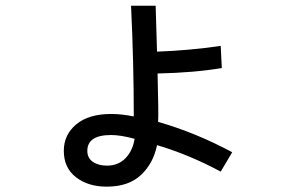

<svg xmlns="http://www.w3.org/2000/svg" viewBox="-20 -623 1040 686"><path d="M292 -84Q292 -58.6 311.5 -44.9Q331.1 -31.2 362.3 -31.2Q402.3 -31.2 428.2 -57.6Q454.1 -84 460.9 -127Q411.1 -140.6 377 -140.6Q292 -140.6 292 -84ZM208 -84Q208 -141.6 252.4 -178.7Q296.9 -215.8 377 -215.8Q414.1 -215.8 458 -207Q458 -398.4 448.2 -602.5H536.1Q538.1 -543 541 -438.5Q653.3 -442.4 768.6 -459L772.5 -379.9Q674.8 -363.3 543 -360.4Q546.9 -210.9 544.9 -187.5Q678.7 -149.4 809.6 -79.1L768.6 -9.8Q656.2 -70.3 541 -104.5Q528.3 -40 483.9 2Q439.5 43.9 361.3 43.9Q294.9 43.9 251.5 10.3Q208 -23.4 208 -84Z"/></svg>

Font: Gothic A1 Medium
Style: Regular
Weight: 500
Designer: HanYang I&C Co.,Ltd.
Foundry: HanYang I&C Co.,Ltd.
Version: Version 2.50